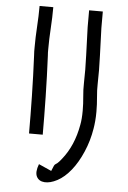

<svg xmlns="http://www.w3.org/2000/svg" viewBox="-59 -693 652 977"><g transform="rotate(5 266.5 -204.5)"><path d="M106 1Q106 -91 104 -191.5Q102 -292 97 -398Q96 -407 96 -417Q96 -427 96 -436Q96 -490 99.5 -544.5Q103 -599 103 -650H173Q173 -597 169.5 -542Q166 -487 166 -436Q166 -426 166 -417.5Q166 -409 167 -401Q172 -295 174 -193Q176 -91 176 1ZM235 181Q243 160 246.5 153.5Q250 147 253 145.5Q256 144 263 138.5Q270 133 285 114Q343 42 362 -65Q368 -95 368 -139Q368 -174 364.5 -210Q361 -246 362 -277Q364 -348 361 -420Q358 -492 356 -564V-650H426V-566Q428 -495 431 -423.5Q434 -352 432 -279Q431 -250 434.5 -213.5Q438 -177 438 -139Q438 -114 436 -91.5Q434 -69 431 -52Q421 10 396.5 67Q372 124 340 164Q307 205 271 224Q235 243 206 241Q177 239 165.5 216.5Q154 194 170 152Z"/></g></svg>

Font: Syne Tactile
Style: Regular
Weight: 400
Designer: Lucas Descroix
Foundry: Bonjour Monde
Version: Version 2.100; ttfautohint (v1.8.3)